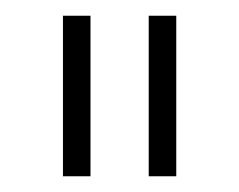

<svg xmlns="http://www.w3.org/2000/svg" viewBox="-20 -719 304 244"><path d="M60 -699H95V-495H60ZM169 -699H204V-495H169Z"/></svg>

Font: Montserrat arm2 ExtraLight
Style: Regular
Weight: 275
Designer: Julieta Ulanovsky
Foundry: Julieta Ulanovsky
Version: Version 6.000